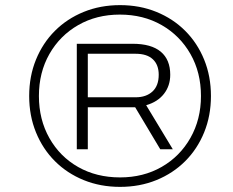

<svg xmlns="http://www.w3.org/2000/svg" viewBox="-20 -718 910 750"><path d="M449 12Q372 12 307 -14.5Q242 -41 194.5 -88.5Q147 -136 120.5 -201Q94 -266 94 -343Q94 -420 120.5 -485Q147 -550 194.5 -597.5Q242 -645 307 -671.5Q372 -698 449 -698Q526 -698 591 -671.5Q656 -645 703.5 -597.5Q751 -550 777.5 -485Q804 -420 804 -343Q804 -266 777.5 -201Q751 -136 703.5 -88.5Q656 -41 591 -14.5Q526 12 449 12ZM449 -25Q540 -25 611.5 -66Q683 -107 724 -179.5Q765 -252 765 -343Q765 -435 724 -507Q683 -579 611.5 -620Q540 -661 448 -661Q357 -661 285.5 -620Q214 -579 173 -507Q132 -435 132 -343Q132 -251 173 -178.5Q214 -106 285.5 -65.5Q357 -25 449 -25ZM280 -135V-547H498Q571 -547 608 -516Q645 -485 645 -426Q645 -383 620.5 -351.5Q596 -320 551 -307L655 -135H606L508 -299H323V-135ZM323 -338H510Q551 -338 575.5 -360.5Q600 -383 600 -426Q600 -465 577 -486.5Q554 -508 510 -508H323Z"/></svg>

Font: Archivo Expanded Thin
Style: Italic
Weight: 250
Width: 7
Italic angle: -10°
Designer: Hector Gatti
Foundry: Omnibus-Type
Version: Version 2.001